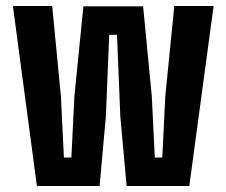

<svg xmlns="http://www.w3.org/2000/svg" viewBox="-20 -620 755 640"><path d="M103 0 23 -600H154L183 -299L193 -95H218L228 -299L258 -599H457L486 -299L496 -95H521L531 -299L561 -600H692L611 0H402L381 -233L370 -504H344L333 -233L312 0Z"/></svg>

Font: Big Shoulders Display ExtraBold
Style: Regular
Weight: 800
Designer: Patric King
Foundry: XO Type Co
Version: Version 1.000; ttfautohint (v1.8.2)